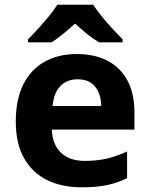

<svg xmlns="http://www.w3.org/2000/svg" viewBox="-20 -786 637 816"><path d="M325.2 10Q244.3 10 181.6 -20.1Q118.8 -50.2 82.9 -112.6Q47.1 -175 47.1 -269.5Q47.1 -364.8 79.6 -428.4Q112.2 -492 170.6 -524.2Q228.9 -556.4 306 -556.4Q382.4 -556.4 437.3 -527.6Q492.3 -498.8 521.9 -443.4Q551.4 -388 551.4 -307.7V-235.1H200.3Q202.3 -173.4 238.3 -137.8Q274.2 -102.2 340.8 -102.2Q392.4 -102.2 434 -112Q475.7 -121.8 520.1 -142.3V-28.7Q479.7 -8.8 435.1 0.6Q390.6 10 325.2 10ZM203.5 -335.6H410Q410 -384.7 384.9 -416.9Q359.8 -449 309.9 -449Q264.6 -449 236.6 -420.4Q208.7 -391.8 203.5 -335.6ZM376 -766Q390.4 -743.4 412.9 -715.9Q435.4 -688.4 459.3 -662.5Q483.2 -636.6 501 -618.8V-606H401.2Q375.2 -621.4 350.2 -641.5Q325.3 -661.7 298.9 -685.6Q272.5 -661.7 248.8 -642.3Q225.2 -623 199.2 -606H98.9V-618.8Q117.9 -637.6 141.4 -663.3Q164.9 -689 187.2 -716.2Q209.5 -743.4 223.7 -766Z"/></svg>

Font: Noto Sans Symbols
Style: Regular
Weight: 400
Designer: Monotype Design Team
Foundry: Monotype Imaging Inc.
Version: Version 2.002